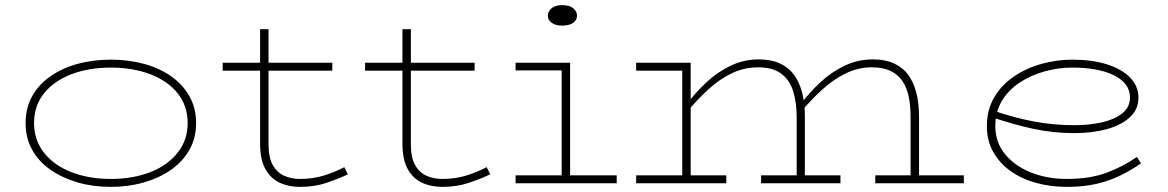

<svg xmlns="http://www.w3.org/2000/svg" viewBox="-20 -716 4562 750"><path d="M413 14Q343 14 283 -3.5Q223 -21 177 -53Q131 -85 105.5 -131Q80 -177 80 -235Q80 -294 105.5 -340Q131 -386 177 -418Q223 -450 283 -466.5Q343 -483 413 -483Q482 -483 542.5 -466.5Q603 -450 648.5 -418Q694 -386 720 -340Q746 -294 746 -235Q746 -177 720 -131Q694 -85 648.5 -53Q603 -21 542.5 -3.5Q482 14 413 14ZM413 -17Q499 -17 567 -43.5Q635 -70 674 -119.5Q713 -169 713 -235Q713 -303 674 -351.5Q635 -400 567 -426Q499 -452 413 -452Q327 -452 259 -426Q191 -400 152 -351.5Q113 -303 113 -235Q113 -169 152 -119.5Q191 -70 259 -43.5Q327 -17 413 -17Z M1152 14Q1107 14 1072 -2.5Q1037 -19 1016.5 -56Q996 -93 996 -154V-602H1029V-152Q1029 -100 1046 -70.5Q1063 -41 1091 -29Q1119 -17 1151 -17Q1204 -17 1247.5 -31Q1291 -45 1325 -63L1339 -35Q1303 -18 1256 -2Q1209 14 1152 14ZM850 -440V-471H1278V-440Z M1708 14Q1663 14 1628 -2.5Q1593 -19 1572.5 -56Q1552 -93 1552 -154V-602H1585V-152Q1585 -100 1602 -70.5Q1619 -41 1647 -29Q1675 -17 1707 -17Q1760 -17 1803.5 -31Q1847 -45 1881 -63L1895 -35Q1859 -18 1812 -2Q1765 14 1708 14ZM1406 -440V-471H1834V-440Z M2174 0V-471H2207V0ZM1994 0V-31H2389V0ZM1994 -441V-471H2207V-441ZM2176 -616Q2150 -616 2135 -627Q2120 -638 2120 -654Q2120 -672 2135 -684Q2150 -696 2176 -696Q2204 -696 2219 -684Q2234 -672 2234 -655Q2234 -638 2219 -627Q2204 -616 2176 -616Z M2465 -440V-471H2678V-440ZM2645 0V-471H2678V0ZM2465 0V-31H2817V0ZM3092 0V-258Q3092 -315 3078.5 -359Q3065 -403 3032 -428Q2999 -453 2941 -453Q2886 -453 2837 -429Q2788 -405 2744.5 -364.5Q2701 -324 2661 -276V-307Q2696 -354 2739.5 -394.5Q2783 -435 2834.5 -459.5Q2886 -484 2944 -484Q2992 -484 3026 -468.5Q3060 -453 3081.5 -424Q3103 -395 3113.5 -353.5Q3124 -312 3124 -261V0ZM2953 0V-31H3263V0ZM3537 0V-258Q3537 -301 3530 -336.5Q3523 -372 3506 -398Q3489 -424 3459.5 -438.5Q3430 -453 3386 -453Q3332 -453 3283 -429Q3234 -405 3190 -364.5Q3146 -324 3106 -276V-307Q3141 -354 3184.5 -394.5Q3228 -435 3279.5 -459.5Q3331 -484 3390 -484Q3437 -484 3471.5 -468.5Q3506 -453 3527.5 -424Q3549 -395 3559.5 -353.5Q3570 -312 3570 -261V0ZM3399 0V-31H3745V0Z M4147 14Q4084 14 4027.5 -1.5Q3971 -17 3928 -47.5Q3885 -78 3860 -122Q3835 -166 3835 -223Q3835 -287 3863.5 -335.5Q3892 -384 3940.5 -417Q3989 -450 4048.5 -466.5Q4108 -483 4169 -483Q4245 -483 4303 -465Q4361 -447 4394 -413.5Q4427 -380 4427 -335Q4427 -288 4392.5 -257Q4358 -226 4301.5 -211Q4245 -196 4177 -196Q4093 -196 4015.5 -213Q3938 -230 3861 -256L3860 -284Q3938 -257 4015.5 -242Q4093 -227 4177 -227Q4235 -227 4284 -238Q4333 -249 4363.5 -273Q4394 -297 4394 -335Q4394 -390 4333 -421Q4272 -452 4169 -452Q4114 -452 4060 -437Q4006 -422 3962.5 -393Q3919 -364 3893.5 -321.5Q3868 -279 3868 -223Q3868 -161 3905.5 -114.5Q3943 -68 4006.5 -42.5Q4070 -17 4147 -17Q4237 -17 4302 -41Q4367 -65 4421 -103L4437 -78Q4400 -52 4357.5 -31Q4315 -10 4264 2Q4213 14 4147 14Z"/></svg>

Font: BioRhyme SemiExpanded ExtraLight
Style: Regular
Weight: 250
Width: 6
Designer: Aoife Mooney
Foundry: Aoife Mooney Type
Version: Version 1.600;gftools[0.9.33]